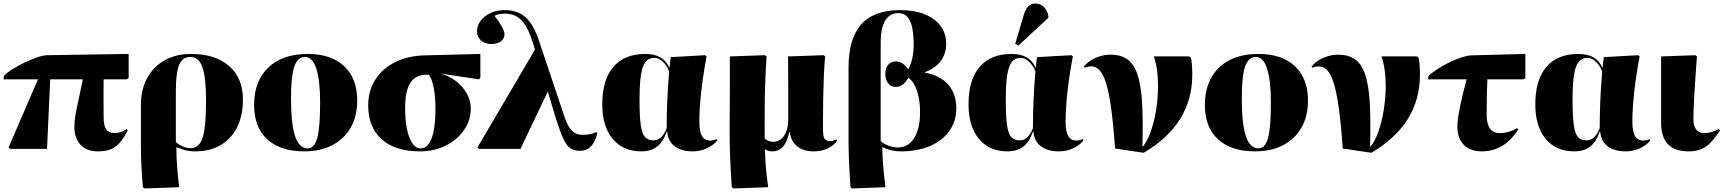

<svg xmlns="http://www.w3.org/2000/svg" viewBox="-27 -839 9713 1082"><path d="M524 14Q462 14 427 -23Q392 -60 392 -125Q392 -148 396.5 -179Q401 -210 412 -260Q423 -310 440 -392H256L238 0H30L21 -7L187 -392H-7L-5 -411Q11 -429 43 -449Q75 -469 112.5 -487Q150 -505 184.5 -516.5Q219 -528 240 -528L698 -535V-400L689 -392H557Q557 -362 556.5 -334Q556 -306 556.5 -269.5Q557 -233 557 -179Q557 -131 571.5 -110Q586 -89 620 -89Q637 -89 656.5 -96Q676 -103 687 -112L693 -104Q670 -59 646.5 -33Q623 -7 594 3.5Q565 14 524 14Z M788 223 778 216Q772 145 769.5 87Q767 29 767 -27V-248Q767 -334 802 -398.5Q837 -463 900.5 -499Q964 -535 1049 -535Q1186 -535 1264 -467Q1342 -399 1342 -279Q1342 -188 1309.5 -122.5Q1277 -57 1216.5 -21.5Q1156 14 1073 14Q1035 14 1008 5Q981 -4 968 -9H967Q967 94 983 216ZM1046 -4Q1078 -4 1097.5 -28.5Q1117 -53 1125.5 -111.5Q1134 -170 1134 -272Q1134 -404 1113.5 -461Q1093 -518 1045 -518Q1002 -518 983 -474.5Q964 -431 964 -328V-40Q974 -27 999.5 -15.5Q1025 -4 1046 -4Z M1688 14Q1553 14 1479 -54Q1405 -122 1405 -247Q1405 -382 1485 -458.5Q1565 -535 1707 -535Q1839 -535 1912.5 -466Q1986 -397 1986 -272Q1986 -184 1949.5 -120Q1913 -56 1846 -21Q1779 14 1688 14ZM1707 -3Q1745 -3 1761 -61.5Q1777 -120 1777 -259Q1777 -386 1755.5 -452Q1734 -518 1692 -518Q1650 -518 1631.5 -464Q1613 -410 1613 -283Q1613 -140 1636 -71.5Q1659 -3 1707 -3Z M2339 14Q2200 14 2124 -54Q2048 -122 2048 -246Q2048 -328 2088 -390.5Q2128 -453 2200 -489Q2272 -525 2368 -527L2680 -535V-400L2672 -392L2459 -424V-423Q2505 -411 2543 -381.5Q2581 -352 2603.5 -312Q2626 -272 2626 -229Q2626 -161 2588 -106Q2550 -51 2485 -18.5Q2420 14 2339 14ZM2343 -3Q2384 -3 2405.5 -59.5Q2427 -116 2427 -224Q2427 -292 2417.5 -342.5Q2408 -393 2390 -418H2378Q2315 -418 2285.5 -372.5Q2256 -327 2256 -230Q2256 -127 2280 -65Q2304 -3 2343 -3Z M3334 -95 3339 -88Q3316 11 3241 11Q3209 11 3187.5 -3.5Q3166 -18 3148 -56.5Q3130 -95 3107 -167L3061 -319H3058L2906 0H2673L2663 -7L2988 -560L2976 -598Q2948 -687 2912 -724.5Q2876 -762 2819 -762Q2780 -762 2760 -750Q2816 -677 2816 -646Q2816 -621 2795.5 -606Q2775 -591 2742 -591Q2707 -591 2684 -610.5Q2661 -630 2661 -662Q2661 -695 2682 -722.5Q2703 -750 2738.5 -766Q2774 -782 2817 -782Q2890 -782 2935 -741.5Q2980 -701 3011 -608L3155 -178Q3173 -125 3196.5 -102Q3220 -79 3256 -79Q3302 -79 3334 -95Z M3587 14Q3484 14 3425.5 -56.5Q3367 -127 3367 -251Q3367 -389 3429.5 -462Q3492 -535 3609 -535Q3713 -535 3744 -458H3746L3753 -517L3947 -528L3955 -521Q3943 -459 3933.5 -392.5Q3924 -326 3919 -264.5Q3914 -203 3914 -156Q3914 -99 3928.5 -73Q3943 -47 3975 -47Q3992 -47 4011 -55L4016 -48Q3992 -19 3955 -2.5Q3918 14 3876 14Q3812 14 3774.5 -15Q3737 -44 3733 -97H3730Q3710 -39 3675.5 -12.5Q3641 14 3587 14ZM3656 -48Q3703 -48 3730 -116Q3730 -273 3744 -436Q3732 -469 3708.5 -491Q3685 -513 3661 -513Q3630 -513 3611.5 -490.5Q3593 -468 3585 -416Q3577 -364 3577 -275Q3577 -183 3584 -134Q3591 -85 3608 -66.5Q3625 -48 3656 -48Z M4105 223 4097 216Q4091 130 4088 57Q4085 -16 4085 -84Q4085 -106 4085 -148Q4085 -190 4085.5 -242Q4086 -294 4086 -347.5Q4086 -401 4086 -447Q4086 -493 4086 -521L4284 -528L4293 -521Q4283 -365 4282.5 -248Q4282 -131 4282 -59Q4301 -40 4332 -40Q4369 -40 4392 -74.5Q4415 -109 4415 -164Q4415 -197 4415 -243Q4415 -289 4415 -339.5Q4415 -390 4414.5 -437.5Q4414 -485 4414 -521L4615 -528L4623 -521Q4618 -469 4615.5 -406Q4613 -343 4612 -282.5Q4611 -222 4611 -175Q4611 -128 4611 -107Q4611 -71 4619.5 -57.5Q4628 -44 4650 -44Q4661 -44 4668.5 -46.5Q4676 -49 4686 -53L4691 -45Q4643 14 4558 14Q4501 14 4466 -14Q4431 -42 4423 -95H4421Q4399 14 4325 14Q4300 14 4286 2H4284Q4284 26 4286 63Q4288 100 4292.5 141Q4297 182 4302 216Z M4774 223 4766 216Q4763 177 4760.5 132Q4758 87 4756.5 45.5Q4755 4 4755 -23V-457Q4755 -622 4826.5 -702Q4898 -782 5046 -782Q5125 -782 5183 -759Q5241 -736 5273 -693.5Q5305 -651 5305 -593Q5305 -479 5185 -432V-430Q5271 -414 5316.5 -362.5Q5362 -311 5362 -229Q5362 -156 5323.5 -101.5Q5285 -47 5214.5 -16.5Q5144 14 5050 14Q4994 14 4946 -10H4945Q4945 29 4949 83Q4953 137 4963 216ZM5033 -8Q5091 -8 5124.5 -61Q5158 -114 5158 -208Q5158 -276 5140.5 -327.5Q5123 -379 5092 -401Q5063 -349 5022 -349Q4995 -349 4978.5 -369Q4962 -389 4962 -422Q4962 -455 4978 -474Q4994 -493 5022 -493Q5061 -493 5091 -447Q5122 -506 5122 -587Q5122 -678 5101 -721.5Q5080 -765 5035 -765Q4987 -765 4961.5 -723Q4936 -681 4936 -600V-44Q4951 -29 4979 -18.5Q5007 -8 5033 -8Z M5651 14Q5548 14 5489.5 -56.5Q5431 -127 5431 -251Q5431 -389 5493.5 -462Q5556 -535 5673 -535Q5777 -535 5808 -458H5810L5817 -517L6011 -528L6019 -521Q6007 -459 5997.5 -392.5Q5988 -326 5983 -264.5Q5978 -203 5978 -156Q5978 -99 5992.5 -73Q6007 -47 6039 -47Q6056 -47 6075 -55L6080 -48Q6056 -19 6019 -2.5Q5982 14 5940 14Q5876 14 5838.5 -15Q5801 -44 5797 -97H5794Q5774 -39 5739.5 -12.5Q5705 14 5651 14ZM5720 -48Q5767 -48 5794 -116Q5794 -273 5808 -436Q5796 -469 5772.5 -491Q5749 -513 5725 -513Q5694 -513 5675.5 -490.5Q5657 -468 5649 -416Q5641 -364 5641 -275Q5641 -183 5648 -134Q5655 -85 5672 -66.5Q5689 -48 5720 -48ZM5712 -582 5694 -592 5744 -760Q5763 -819 5806 -819Q5836 -819 5855.5 -800Q5875 -781 5881 -748V-739Z M6418 22 6257 -2Q6245 -172 6228 -274Q6211 -376 6185.5 -420.5Q6160 -465 6122 -465Q6105 -465 6086 -457L6081 -464Q6105 -494 6146.5 -512.5Q6188 -531 6231 -531Q6288 -531 6325 -505.5Q6362 -480 6382.5 -421Q6403 -362 6409 -262Q6415 -162 6411 -12H6413Q6438 -42 6457.5 -96.5Q6477 -151 6488 -219Q6499 -287 6499 -356Q6499 -404 6493 -446Q6487 -488 6475 -521H6675L6684 -514Q6692 -481 6692 -418Q6692 -139 6418 22Z M7046 14Q6911 14 6837 -54Q6763 -122 6763 -247Q6763 -382 6843 -458.5Q6923 -535 7065 -535Q7197 -535 7270.5 -466Q7344 -397 7344 -272Q7344 -184 7307.5 -120Q7271 -56 7204 -21Q7137 14 7046 14ZM7065 -3Q7103 -3 7119 -61.5Q7135 -120 7135 -259Q7135 -386 7113.5 -452Q7092 -518 7050 -518Q7008 -518 6989.5 -464Q6971 -410 6971 -283Q6971 -140 6994 -71.5Q7017 -3 7065 -3Z M7701 22 7540 -2Q7528 -172 7511 -274Q7494 -376 7468.5 -420.5Q7443 -465 7405 -465Q7388 -465 7369 -457L7364 -464Q7388 -494 7429.5 -512.5Q7471 -531 7514 -531Q7571 -531 7608 -505.5Q7645 -480 7665.5 -421Q7686 -362 7692 -262Q7698 -162 7694 -12H7696Q7721 -42 7740.5 -96.5Q7760 -151 7771 -219Q7782 -287 7782 -356Q7782 -404 7776 -446Q7770 -488 7758 -521H7958L7967 -514Q7975 -481 7975 -418Q7975 -139 7701 22Z M8323 14Q8258 14 8222 -23Q8186 -60 8186 -126Q8186 -163 8199.5 -231Q8213 -299 8238 -392H8021L8023 -411Q8046 -432 8078 -452.5Q8110 -473 8144.5 -489.5Q8179 -506 8210.5 -516Q8242 -526 8264 -527L8569 -535V-400L8560 -392H8355Q8353 -351 8352 -305Q8351 -259 8351 -191Q8351 -89 8426 -89Q8450 -89 8476 -96.5Q8502 -104 8522 -117L8529 -110Q8451 14 8323 14Z M8845 14Q8742 14 8683.5 -56.5Q8625 -127 8625 -251Q8625 -389 8687.5 -462Q8750 -535 8867 -535Q8971 -535 9002 -458H9004L9011 -517L9205 -528L9213 -521Q9201 -459 9191.5 -392.5Q9182 -326 9177 -264.5Q9172 -203 9172 -156Q9172 -99 9186.5 -73Q9201 -47 9233 -47Q9250 -47 9269 -55L9274 -48Q9250 -19 9213 -2.5Q9176 14 9134 14Q9070 14 9032.5 -15Q8995 -44 8991 -97H8988Q8968 -39 8933.5 -12.5Q8899 14 8845 14ZM8914 -48Q8961 -48 8988 -116Q8988 -273 9002 -436Q8990 -469 8966.5 -491Q8943 -513 8919 -513Q8888 -513 8869.5 -490.5Q8851 -468 8843 -416Q8835 -364 8835 -275Q8835 -183 8842 -134Q8849 -85 8866 -66.5Q8883 -48 8914 -48Z M9489 14Q9334 14 9334 -146Q9334 -158 9334 -189Q9334 -220 9334 -260.5Q9334 -301 9334 -344.5Q9334 -388 9334 -426Q9334 -464 9334 -490Q9334 -516 9334 -521L9527 -528L9536 -521Q9516 -258 9516 -169Q9516 -89 9579 -89Q9616 -89 9660 -112L9666 -104Q9623 -37 9584.5 -11.5Q9546 14 9489 14Z"/></svg>

Font: Literata 72pt ExtraBold
Style: Regular
Weight: 800
Designer: Latin by Veronika Burian and Jose Scaglione. Greek by Irene Vlachou. Cyrillic by Vera Evstafieva.
Foundry: TypeTogether
Version: Version 3.002